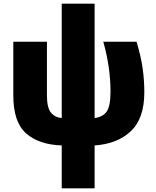

<svg xmlns="http://www.w3.org/2000/svg" viewBox="-20 -779 844 1039"><path d="M492 -759H314V-140Q276 -144 255 -170.5Q234 -197 234 -263V-553H52V-262Q52 -118 121.5 -57Q191 4 314 8V240H492V8Q614 0 687.5 -68.5Q761 -137 761 -280Q761 -344 752 -408.5Q743 -473 719 -553H539Q559 -482 568.5 -414.5Q578 -347 578 -283Q578 -205 557.5 -175.5Q537 -146 492 -140Z"/></svg>

Font: Noto Sans Display SemiCondensed Black
Style: Regular
Weight: 900
Width: 4
Designer: Monotype Design Team
Foundry: Monotype Imaging Inc.
Version: Version 1.900